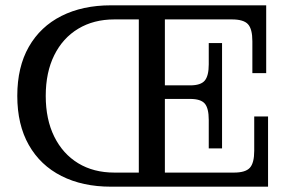

<svg xmlns="http://www.w3.org/2000/svg" viewBox="-20 -702 1091 722"><path d="M397 0Q290.5 0 211.1 -40.2Q131.8 -80.3 88.4 -156.7Q45 -233 45 -341.5Q45 -450 88.4 -526Q131.8 -602 211.1 -642Q290.5 -682 397 -682H502V-629H410Q332.4 -629 274.2 -594Q216 -559 184 -494.4Q152 -429.9 152 -341.4Q152 -253 184.1 -188.1Q216.3 -123.2 274.1 -88.1Q332 -53 410 -53H502V0ZM502 0V-682H600V0ZM600 0V-53H988V0ZM765 -251Q765 -295 750 -312.5Q735 -330 695 -330H815V-144H765ZM600 -330V-381H815V-330ZM860 -53Q903 -53 919.5 -71Q936 -89 936 -135V-264H988V-53ZM695 -381Q735 -381 750 -399Q765 -417 765 -460V-540H815V-381ZM600 -629V-682H981V-629ZM929 -547Q929 -593 912.5 -611Q896 -629 852 -629H981V-427H929Z"/></svg>

Font: Montagu Slab
Style: Bold
Weight: 700
Designer: Florian Karsten
Foundry: Florian Karsten
Version: Version 1.000